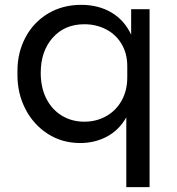

<svg xmlns="http://www.w3.org/2000/svg" viewBox="-20 -572 729 792"><path d="M501 -88Q471 -35 421 -8.5Q371 18 311 18Q236 18 177 -20Q118 -58 85 -122Q52 -186 52 -262V-280Q52 -355 85 -417.5Q118 -480 178 -516Q238 -552 315 -552Q386 -552 439.5 -520.5Q493 -489 521 -429V-534H597V200H501ZM505 -253V-299Q505 -352 481 -391.5Q457 -431 416.5 -451.5Q376 -472 328 -472Q247 -472 197.5 -416.5Q148 -361 148 -271Q148 -211 171 -165.5Q194 -120 235 -95Q276 -70 328 -70Q377 -70 417.5 -92.5Q458 -115 481.5 -156.5Q505 -198 505 -253Z"/></svg>

Font: Sora-SIA
Style: Regular
Weight: 400
Designer: Jonathan Barnbrook, Julián Moncada
Foundry: Barnbrook Fonts
Version: Version 2.000